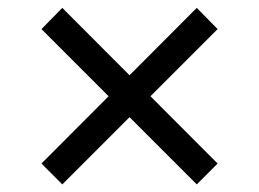

<svg xmlns="http://www.w3.org/2000/svg" viewBox="-20 -532 668 495"><path d="M487.3 -56.6 86.9 -457 140.6 -511.7 541 -110.4ZM140.6 -56.6 86.9 -110.4 487.3 -511.7 541 -457Z"/></svg>

Font: Inter Khmer Looped
Style: Regular
Weight: 400
Designer: Rasmus Andersson, Sovichet Tep
Foundry: Anagata Design
Version: Version 1.000